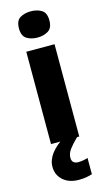

<svg xmlns="http://www.w3.org/2000/svg" viewBox="-149 -815 613 1103"><g transform="rotate(-15 157.0 -263.5)"><path d="M158 -767Q194 -767 221 -751Q248 -735 248 -689Q248 -644 221 -627.5Q194 -611 158 -611Q120 -611 93.5 -627.5Q67 -644 67 -689Q67 -735 93.5 -751Q120 -767 158 -767ZM241 -549V0H73V-549ZM160 105Q160 124 170.5 132.5Q181 141 198 141Q213 141 229 138Q245 135 255 131V228Q239 233 219.5 236.5Q200 240 175 240Q118 240 82.5 209Q47 178 47 128Q47 49 159 -21L228 0Q195 32 177.5 56Q160 80 160 105Z"/></g></svg>

Font: Noto Sans Gujarati UI ExtraBold
Style: Regular
Weight: 800
Designer: Jelle Bosma - Monotype Design Team, Universal Thirst
Foundry: Monotype Imaging Inc.
Version: Version 2.106; ttfautohint (v1.8.4.7-5d5b)